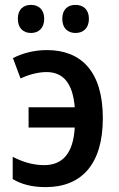

<svg xmlns="http://www.w3.org/2000/svg" viewBox="-20 -756 486 786"><path d="M53 -679C53 -640 76 -621 107 -621C137 -621 161 -640 161 -679C161 -718 137 -736 107 -736C76 -736 53 -718 53 -679ZM235 -679C235 -640 258 -621 289 -621C320 -621 344 -640 344 -679C344 -718 320 -736 289 -736C258 -736 235 -718 235 -679ZM167 10C314 10 401 -84 401 -272C401 -465 311 -551 172 -551C120 -551 71 -538 33 -518L64 -435C94 -449 134 -461 170 -461C240 -461 278 -414 286 -317H97V-234H286C280 -128 236 -80 161 -80C113 -80 71 -94 32 -114V-23C68 -1 113 10 167 10Z"/></svg>

Font: Noto Sans UI SemiCondensed Medium
Style: Regular
Weight: 500
Width: 4
Designer: Monotype Design Team
Foundry: Monotype Imaging Inc.
Version: Version 1.901